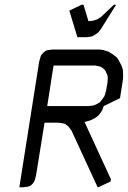

<svg xmlns="http://www.w3.org/2000/svg" viewBox="-20 -794 542 814"><path d="M62 0 146 -532.2 150.9 -549.8 153.8 -559.1 159.2 -565.9 168.9 -575.2 176.8 -580.1 186 -582 202.1 -584H401.9L417 -582L439.9 -575.2L455.1 -565.9L476.1 -549.8L481.9 -541L495.1 -516.1L501 -498L502 -473.1L501 -455.1L488.8 -377.9L419.9 -344.2L413.1 -326.2L407.2 -316.9L397.9 -305.2L393.1 -300.8L379.9 -292L361.8 -283.2L337.9 -276.9L339.8 -273.9L450.2 -34.2L449.2 -24.9L397 0H394L283.2 -240.2L270 -257.8L258.8 -266.1L255.9 -269L241.2 -272L225.1 -273.9H168.9L132.8 -50.8L128.9 -34.2L125 -24.9L120.1 -17.1L110.8 -7.8L103 -3.9L94.2 -2L78.1 0ZM180.2 -344.2H356L372.1 -346.2L379.9 -348.1L389.2 -352.1L402.8 -359.9L407.2 -365.2L417 -377.9L422.9 -387.2L425.8 -395L430.2 -412.1L436 -445.8L437 -463.9L436 -473.1L433.1 -480L426.8 -494.1L423.8 -498L414.1 -506.8L405.8 -511.2L397.9 -513.2L383.8 -516.1H207ZM273.9 -749 326.2 -773.9H334L355 -704.1L374 -706.1L389.2 -710.9L394 -712.9L408.2 -722.2L462.9 -773.9H472.2L407.2 -669.9L397.9 -658.2L393.1 -653.8L378.9 -644L371.1 -640.1L362.8 -638.2L346.2 -636.2H308.1Z"/></svg>

Font: Petahja
Style: Italic
Weight: 400
Designer: T. Christopher White
Version: Version 1.1